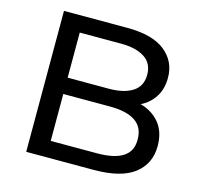

<svg xmlns="http://www.w3.org/2000/svg" viewBox="-102 -811 961 921"><g transform="rotate(15 378.5 -350.0)"><path d="M439 0H105V-700H419Q545 -700 607.5 -650Q670 -600 670 -519Q670 -462 644 -422.5Q618 -383 576 -363Q635 -347 671 -303.5Q707 -260 707 -189Q707 -102 641.5 -51Q576 0 439 0ZM410 -395Q484 -395 527 -422.5Q570 -450 570 -507Q570 -564 527 -591.5Q484 -619 410 -619H205V-395ZM435 -81Q606 -81 606 -192V-197Q606 -314 435 -314H205V-81Z"/></g></svg>

Font: Argentum Novus
Style: Regular
Weight: 400
Designer: Julieta Ulanovsky
Foundry: Julieta Ulanovsky
Version: Version 7.20;July 27, 2021;FontCreator 13.0.0.2683 64-bit